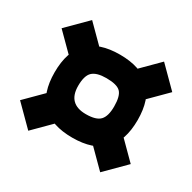

<svg xmlns="http://www.w3.org/2000/svg" viewBox="-101 -651 601 601"><g transform="rotate(30 200.0 -350.0)"><path d="M265 -350Q265 -315 251 -300Q237 -285 200 -285Q135 -285 135 -350Q135 -387 150 -401Q165 -415 200 -415Q238 -415 251.5 -401.5Q265 -388 265 -350ZM200 -200Q350 -200 350 -350Q350 -500 200 -500Q50 -500 50 -350Q50 -200 200 -200ZM85 -305 0 -220 70 -150 155 -235ZM400 -480 330 -550 235 -455 305 -385ZM315 -305 245 -235 330 -150 400 -220ZM0 -480 95 -385 165 -455 70 -550Z"/></g></svg>

Font: Millimetre
Style: Extrablack
Weight: 900
Designer: Jérémy Landes
Version: Version 1.0